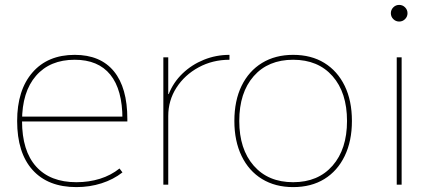

<svg xmlns="http://www.w3.org/2000/svg" viewBox="-20 -754 1793 784"><path d="M292 10Q176 10 113 -60Q50 -130 50 -260Q50 -386 112.5 -458Q175 -530 285 -530Q390 -530 445 -463Q500 -396 500 -268Q500 -264 500 -263Q500 -262 500 -258H60V-278H490L480 -268Q480 -388 430.5 -449Q381 -510 285 -510Q184 -510 127 -444.5Q70 -379 70 -260Q70 -138 127.5 -74Q185 -10 292 -10Q343 -10 388 -24Q433 -38 468 -66L480 -50Q443 -21 394.5 -5.5Q346 10 292 10Z M647 0V-520H667V-370H669Q688 -418 725.5 -454Q763 -490 812.5 -510Q862 -530 917 -530V-510Q848 -510 791 -479Q734 -448 700.5 -396Q667 -344 667 -280V0Z M1177 10Q1104 10 1050 -23Q996 -56 966.5 -117Q937 -178 937 -260Q937 -343 966.5 -403.5Q996 -464 1050 -497Q1104 -530 1177 -530Q1251 -530 1304.5 -497Q1358 -464 1387.5 -403.5Q1417 -343 1417 -260Q1417 -178 1387.5 -117Q1358 -56 1304.5 -23Q1251 10 1177 10ZM1177 -10Q1279 -10 1338 -77.5Q1397 -145 1397 -260Q1397 -376 1338 -443Q1279 -510 1177 -510Q1075 -510 1016 -443Q957 -376 957 -260Q957 -145 1016 -77.5Q1075 -10 1177 -10Z M1600 0V-520H1620V0ZM1610 -666Q1596 -666 1586 -676Q1576 -686 1576 -700Q1576 -714 1586 -724Q1596 -734 1610 -734Q1624 -734 1634 -724Q1644 -714 1644 -700Q1644 -686 1634 -676Q1624 -666 1610 -666Z"/></svg>

Font: M PLUS 2 Thin
Style: Regular
Weight: 100
Designer: Coji Morishita
Foundry: UNDERFOREST DESIGN
Version: Version 1.001